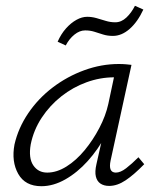

<svg xmlns="http://www.w3.org/2000/svg" viewBox="-20 -637 543 663"><path d="M123 6Q67 6 43 -36.5Q19 -79 30 -138Q43 -195 77.5 -246Q112 -297 162 -335Q212 -373 271 -394.5Q330 -416 390 -416Q404 -416 415 -415Q426 -414 434 -413L362 -83Q353 -41 380 -41Q396 -41 415.5 -56Q435 -71 458 -94L478 -70Q443 -34 414 -14.5Q385 5 357 5Q339 5 327 -3Q315 -11 311 -27.5Q307 -44 313 -70L352 -243L386 -277Q373 -222 346 -171.5Q319 -121 283 -81Q247 -41 205.5 -17.5Q164 6 123 6ZM143 -41Q176 -41 209.5 -62Q243 -83 272 -118Q301 -153 323 -195Q345 -237 354 -278L378 -391L406 -368Q400 -369 391 -369.5Q382 -370 374 -370Q326 -370 279 -353Q232 -336 192 -304.5Q152 -273 124 -230.5Q96 -188 86 -138Q78 -91 95 -66Q112 -41 143 -41ZM207 -480 179 -493Q191 -520 208 -539Q225 -558 244 -568.5Q263 -579 281 -579Q297 -579 313 -574.5Q329 -570 345 -565Q361 -560 378 -560Q399 -560 416.5 -576.5Q434 -593 446 -617L475 -604Q455 -561 427.5 -537Q400 -513 370 -513Q351 -513 335.5 -518Q320 -523 305.5 -527.5Q291 -532 274 -532Q255 -532 237 -517.5Q219 -503 207 -480Z"/></svg>

Font: Ysabeau Office Light
Style: Italic
Weight: 300
Italic angle: -12°
Designer: Christian Thalmann (Catharsis Fonts)
Version: Version 2.001;gftools[0.9.30]; featfreeze: tnum,lnum,ss02